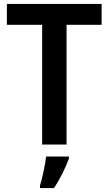

<svg xmlns="http://www.w3.org/2000/svg" viewBox="-20 -734 552 975"><path d="M318 0V-608H496V-714H15V-608H194V0ZM330 71V61H214C210 103 194 173 183 209V221H254C286 174 314 115 330 71Z"/></svg>

Font: Noto Sans Myanmar SemiCondensed SemiBold
Style: Regular
Weight: 600
Width: 4
Designer: Monotype Design Team
Foundry: Monotype Imaging Inc.
Version: Version 2.107